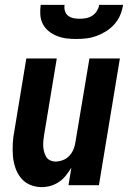

<svg xmlns="http://www.w3.org/2000/svg" viewBox="-20 -760 540 788"><path d="M152 8Q126 8 103.5 -1.5Q81 -11 66 -29.5Q51 -48 43 -71.5Q35 -95 33 -120.5Q31 -146 32.5 -172Q34 -198 39 -223L88 -520H213L161 -206Q159 -195 158 -183Q157 -171 157.5 -159.5Q158 -148 161 -137Q164 -126 169.5 -116.5Q175 -107 185.5 -102Q196 -97 208 -97Q223 -97 238.5 -103Q254 -109 265 -121Q276 -133 282 -148Q288 -163 290 -179L347 -520H472L386 0H261L273 -72Q263 -56 251 -40.5Q239 -25 223 -14Q207 -3 188.5 2.5Q170 8 152 8ZM293 -600Q272 -600 252 -602.5Q232 -605 213.5 -612.5Q195 -620 180 -632Q165 -644 156 -661Q147 -678 145.5 -698.5Q144 -719 147 -740H245Q243 -727 246.5 -715Q250 -703 259.5 -695.5Q269 -688 281.5 -685.5Q294 -683 307 -683Q320 -683 333.5 -685.5Q347 -688 358.5 -695.5Q370 -703 377.5 -715Q385 -727 387 -740H485Q482 -719 473.5 -698.5Q465 -678 450 -661Q435 -644 416 -632Q397 -620 376.5 -612.5Q356 -605 335 -602.5Q314 -600 293 -600Z"/></svg>

Font: Iosevka Extrabold Oblique
Style: Regular
Weight: 800
Italic angle: -9°
Monospace: yes
Designer: Belleve Invis
Foundry: Belleve Invis
Version: Version 32.5.0; ttfautohint (v1.8.4)